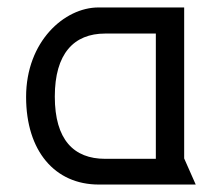

<svg xmlns="http://www.w3.org/2000/svg" viewBox="-20 -495 590 515"><path d="M474 -475H244C153 -475 50 -384 50 -235C50 -90 127 0 245 0H505L474 -70ZM398 -405V-69H262C178 -69 127 -120 127 -236C127 -351 178 -405 262 -405Z"/></svg>

Font: Mint Spirit
Style: Regular
Weight: 400
Designer: HARENDAL Hirwen
Foundry: Arkandis Digital Foundry.
Version: Version 1.004;FFEdit